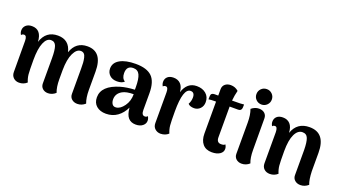

<svg xmlns="http://www.w3.org/2000/svg" viewBox="-59 -1268 3237 1819"><g transform="rotate(20 1559.5 -358.0)"><path d="M810 -146Q810 -68 830 -16Q795 15 751 15Q717 15 694.5 -4.5Q672 -24 672 -56V-309Q672 -347 670.5 -370Q669 -393 663.5 -418.5Q658 -444 645.5 -456Q633 -468 613 -468Q571 -468 542 -408Q513 -348 512 -238V-146Q512 -68 532 -16Q497 15 455 15Q422 15 400.5 -4.5Q379 -24 379 -56V-309Q379 -392 365.5 -430Q352 -468 313 -468Q270 -468 244.5 -408Q219 -348 219 -233Q219 -128 222.5 -90.5Q226 -53 242 -15Q209 15 163 15Q129 15 106.5 -6.5Q84 -28 84 -63L83 -376Q83 -429 55 -429Q36 -429 28 -415Q15 -435 15 -458Q15 -490 37.5 -510.5Q60 -531 98 -531Q194 -531 201 -410Q240 -531 360 -531Q475 -531 502 -415Q542 -531 658 -531Q810 -531 810 -331Z M1420 -105Q1433 -85 1433 -62Q1433 -32 1407 -11Q1381 10 1338 10Q1290 10 1262.5 -20.5Q1235 -51 1229 -121Q1201 -61 1152 -25.5Q1103 10 1037 10Q978 10 941.5 -21Q905 -52 905 -108Q905 -226 1080 -277Q1139 -294 1219 -298V-323Q1219 -407 1200.5 -446.5Q1182 -486 1136 -486Q1069 -486 1069 -412Q1069 -358 1104 -338Q1080 -314 1031 -314Q984 -314 956.5 -340.5Q929 -367 929 -407Q929 -466 986.5 -498.5Q1044 -531 1144 -531Q1257 -531 1308.5 -480.5Q1360 -430 1360 -314V-145Q1360 -92 1393 -92Q1411 -92 1420 -105ZM1109 -79Q1150 -83 1186.5 -133.5Q1223 -184 1223 -254Q1149 -254 1111 -232Q1056 -201 1056 -142Q1056 -114 1069 -95Q1082 -76 1109 -79Z M1760 -531Q1818 -531 1854 -500Q1890 -469 1890 -416Q1890 -377 1866 -351.5Q1842 -326 1806 -325Q1762 -325 1743 -347Q1761 -380 1761 -416Q1761 -468 1720 -468Q1645 -468 1645 -235Q1645 -132 1648.5 -94.5Q1652 -57 1668 -19Q1637 10 1589 11Q1556 11 1532.5 -10Q1509 -31 1509 -67V-376Q1509 -429 1483 -429Q1464 -429 1457 -417Q1444 -437 1444 -460Q1444 -492 1465.5 -511.5Q1487 -531 1526 -531Q1570 -531 1597 -503.5Q1624 -476 1628 -422Q1663 -531 1760 -531Z M2119 -516Q2221 -516 2239 -520L2238 -488Q2236 -455 2203 -455H2117V-426V-145Q2117 -92 2162 -92Q2194 -92 2201 -105Q2215 -85 2215 -62Q2215 -30 2185 -10Q2155 10 2105 10Q2045 10 2012.5 -28Q1980 -66 1980 -133V-455H1965Q1931 -455 1905 -451L1906 -484Q1907 -516 1942 -516H1980V-580Q1980 -612 2002 -631Q2024 -650 2059 -650Q2104 -650 2137 -620Q2124 -570 2119 -516Z M2393 -576Q2360 -576 2337.5 -598.5Q2315 -621 2315 -653Q2315 -686 2337.5 -708.5Q2360 -731 2393 -731Q2425 -731 2447.5 -708.5Q2470 -686 2470 -653Q2470 -621 2447.5 -598.5Q2425 -576 2393 -576ZM2466 -146Q2466 -65 2486 -16Q2452 15 2407 15Q2374 15 2352 -4.5Q2330 -24 2330 -56V-371Q2330 -449 2310 -502Q2346 -532 2387 -532Q2422 -532 2443.5 -513Q2465 -494 2465 -461Z M3058 -146Q3061 -60 3079 -16Q3044 15 3000 15Q2966 15 2943.5 -4.5Q2921 -24 2921 -56V-309Q2920 -389 2905.5 -426Q2891 -463 2850 -463Q2803 -463 2775 -404.5Q2747 -346 2747 -235Q2747 -128 2750.5 -90.5Q2754 -53 2770 -15Q2737 15 2692 15Q2656 15 2633.5 -6Q2611 -27 2611 -63V-376Q2610 -429 2585 -429Q2566 -429 2559 -417Q2546 -437 2546 -460Q2546 -492 2567.5 -511.5Q2589 -531 2628 -531Q2674 -531 2701 -501.5Q2728 -472 2731 -413Q2772 -531 2897 -531Q3058 -531 3058 -331Z"/></g></svg>

Font: Arima Koshi Bold
Style: Regular
Weight: 700
Designer: Joana Correia and Natanael Gama
Foundry: NDISCOVER
Version: Version 1.019;PS 001.019;hotconv 1.0.88;makeotf.lib2.5.64775